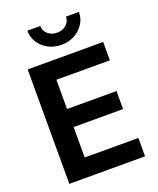

<svg xmlns="http://www.w3.org/2000/svg" viewBox="-169 -1047 944 1147"><g transform="rotate(-20 303.0 -473.0)"><path d="M69.3 0V-727.5H549.3V-610.8H209.5V-424.8H523.9V-310.1H209.5V-116.7H550.8V0ZM310.5 -796.4Q264.2 -796.4 227.1 -816.4Q189.9 -836.4 168.2 -870.4Q146.5 -904.3 146.5 -945.8H228.5Q228.5 -915 252 -894.3Q275.4 -873.5 310.5 -873.5Q345.7 -873.5 368.9 -894.3Q392.1 -915 392.1 -945.8H474.6Q474.6 -904.3 452.9 -870.4Q431.2 -836.4 394 -816.4Q356.9 -796.4 310.5 -796.4Z"/></g></svg>

Font: Inter
Style: 650
Weight: 650
Designer: Rasmus Andersson
Foundry: rsms
Version: Version 4.001;git-66647c0bb